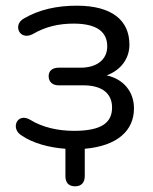

<svg xmlns="http://www.w3.org/2000/svg" viewBox="-20 -515 538 675"><path d="M244 140C266 140 278 127 278 104V8C393 -2 451 -56 451 -134C451 -193 414 -237 355 -250C404 -268 435 -308 435 -358C435 -444 373 -495 250 -495C179 -495 117 -481 64 -450C24 -428 48 -371 95 -395C139 -421 186 -432 239 -432C323 -432 357 -401 357 -352C357 -305 320 -277 263 -277H186C164 -277 151 -266 151 -247C151 -228 164 -215 186 -215H273C337 -215 374 -188 374 -137C374 -83 336 -55 240 -55C185 -55 129 -67 86 -94C40 -121 15 -62 57 -38C95 -12 152 4 210 8V104C210 127 221 140 244 140Z"/></svg>

Font: SN Pro Book
Style: Regular
Weight: 350
Designer: Tobias Whetton
Foundry: Supernotes
Version: Version 1.003;Glyphs 3.3 (3324)